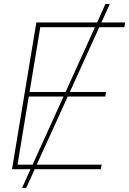

<svg xmlns="http://www.w3.org/2000/svg" viewBox="-20 -839 641 952"><path d="M89.4 92.8 131.3 0H39.6L160.2 -727.5H461.4L502.9 -819.3H524.4L482.9 -727.5H600.6L596.7 -704.1H472.2L326.2 -382.8H505.9L502 -360.4H315.9L162.1 -22.5H483.9L480 0H152.3L109.9 92.8ZM305.2 -382.8 450.7 -704.1H179.7L126.5 -382.8ZM141.6 -22.5 294.9 -360.4H122.6L66.9 -22.5Z"/></svg>

Font: Inter Display Thin
Style: Italic
Weight: 100
Italic angle: -9.39999°
Designer: Rasmus Andersson
Foundry: rsms
Version: Version 4.000;git-a52131595